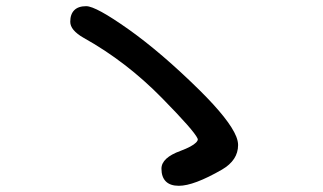

<svg xmlns="http://www.w3.org/2000/svg" viewBox="-20 -660 1040 619"><path d="M257.8 -640.1Q289.1 -640.1 394.8 -565.2Q500.5 -490.2 623.5 -369.1Q720.2 -273.4 741.7 -219.7Q747.6 -204.6 747.6 -192.4Q747.6 -143.6 695.8 -113.3Q605 -61 556.6 -61Q528.8 -61 514.6 -75.2Q500.5 -89.4 500.5 -116.2Q500.5 -151.4 562.5 -173.8Q599.1 -187.5 611.8 -200.2Q617.7 -206.1 617.7 -210.9L616.7 -213.9Q605.5 -238.8 502.9 -343.3Q387.2 -461.4 249.5 -538.1Q206.5 -562.5 206.5 -589.8Q206.5 -614.3 219.5 -627.2Q232.4 -640.1 257.8 -640.1Z"/></svg>

Font: YuPearl-Medium
Style: Medium
Weight: 500
Designer: Max Yao
Foundry: Max-Everyday
Version: Version 1.011; ttfautohint (v1.8.3)